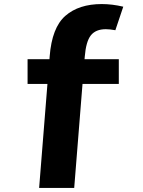

<svg xmlns="http://www.w3.org/2000/svg" viewBox="-20 -754 704 947"><path d="M397 -462H566V-340H387L346 173H173L214 -340H116V-462H224L225 -476Q236 -618 302.5 -676Q369 -734 482 -734Q533 -734 588 -721L549 -605Q521 -610 502 -610Q452 -610 428 -579.5Q404 -549 398 -474Z"/></svg>

Font: Martel Sans Black
Style: Regular
Weight: 900
Designer: Dan Reynolds and Mathieu Réguer
Foundry: Dan Reynolds and Mathieu Réguer
Version: Version 1.002; ttfautohint (v1.1) -l 5 -r 5 -G 72 -x 0 -D la